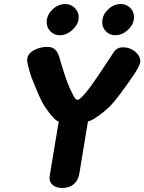

<svg xmlns="http://www.w3.org/2000/svg" viewBox="-20 -935 717 954"><path d="M226 -52Q226 -56 228 -68L272 -332Q258 -332 227.5 -371Q197 -410 182 -442Q158 -496 142 -536.5Q126 -577 116 -624Q115 -628 115 -636Q115 -666 146 -684Q177 -702 215 -702Q239 -702 253 -689.5Q267 -677 275 -650Q302 -556 323 -505Q336 -476 346 -457.5Q356 -439 365 -439Q374 -439 393 -459.5Q412 -480 430 -505Q468 -558 493 -597L531 -654Q535 -660 543.5 -673.5Q552 -687 563.5 -693.5Q575 -700 592 -700Q626 -700 651.5 -678.5Q677 -657 677 -631Q677 -620 668 -602Q657 -579 616 -521.5Q575 -464 549 -432Q519 -396 475.5 -364Q432 -332 417 -332L374 -71Q368 -38 346 -19.5Q324 -1 289 -1Q261 -1 243.5 -14.5Q226 -28 226 -52ZM212 -825Q212 -860 240.5 -887.5Q269 -915 304 -915Q332 -915 351.5 -895.5Q371 -876 371 -850Q371 -816 341.5 -788Q312 -760 277 -760Q249 -760 230.5 -779Q212 -798 212 -825ZM488 -825Q488 -860 516.5 -887.5Q545 -915 580 -915Q608 -915 627 -896Q646 -877 646 -850Q646 -816 617 -788Q588 -760 553 -760Q525 -760 506.5 -779Q488 -798 488 -825Z"/></svg>

Font: Mali
Style: Bold Italic
Weight: 700
Italic angle: -10°
Version: Version 1.000; ttfautohint (v1.6)